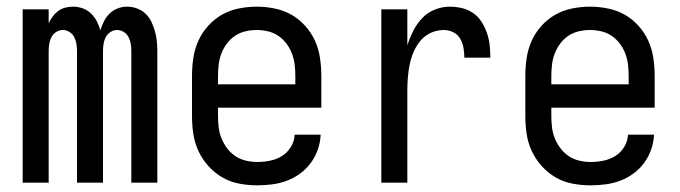

<svg xmlns="http://www.w3.org/2000/svg" viewBox="-20 -548 2040 576"><path d="M48 0V-520H126V-478Q131 -489 138 -498.5Q145 -508 154.5 -515Q164 -522 175.5 -525Q187 -528 199 -528Q214 -528 228 -523Q242 -518 252.5 -508Q263 -498 270 -485Q277 -472 281 -457Q285 -471 292 -484.5Q299 -498 309.5 -508Q320 -518 333.5 -523Q347 -528 362 -528Q377 -528 391.5 -522.5Q406 -517 417 -506.5Q428 -496 434.5 -482Q441 -468 445 -453.5Q449 -439 450.5 -424Q452 -409 452 -394V0H374V-394Q374 -405 372.5 -415.5Q371 -426 366 -436Q361 -446 351.5 -452Q342 -458 331 -458Q321 -458 311.5 -452Q302 -446 297 -436Q292 -426 290.5 -415.5Q289 -405 289 -394V0H211V-394Q211 -405 209.5 -415.5Q208 -426 203 -436Q198 -446 188.5 -452Q179 -458 169 -458Q158 -458 148.5 -452Q139 -446 134 -436Q129 -426 127.5 -415.5Q126 -405 126 -394V0Z M752 8Q725 8 698 3Q671 -2 647.5 -15.5Q624 -29 605.5 -49.5Q587 -70 575.5 -94.5Q564 -119 560 -146Q556 -173 556 -200V-320Q556 -347 560 -374Q564 -401 575 -425.5Q586 -450 604.5 -470.5Q623 -491 646 -504Q669 -517 696 -522.5Q723 -528 750 -528Q777 -528 804 -522.5Q831 -517 854 -504Q877 -491 895.5 -470.5Q914 -450 925 -425.5Q936 -401 940 -374Q944 -347 944 -320V-225H634V-200Q634 -183 636 -166Q638 -149 644.5 -133Q651 -117 661.5 -103Q672 -89 686.5 -79.5Q701 -70 718 -66Q735 -62 752 -62Q771 -62 790.5 -66Q810 -70 826 -80Q842 -90 852.5 -107Q863 -124 864 -144H942Q941 -121 933.5 -99.5Q926 -78 912.5 -59.5Q899 -41 880.5 -27.5Q862 -14 841 -6Q820 2 797 5Q774 8 752 8ZM866 -295V-320Q866 -337 864 -354Q862 -371 856 -387Q850 -403 839.5 -417Q829 -431 815 -440.5Q801 -450 784 -454Q767 -458 750 -458Q733 -458 716 -454Q699 -450 685 -440.5Q671 -431 660.5 -417Q650 -403 644 -387Q638 -371 636 -354Q634 -337 634 -320V-295Z M1124 0V-520H1202V-412Q1209 -434 1219.5 -455Q1230 -476 1246 -493Q1262 -510 1284 -519Q1306 -528 1329 -528Q1348 -528 1366.5 -523.5Q1385 -519 1400 -508.5Q1415 -498 1425 -482Q1435 -466 1441 -448.5Q1447 -431 1449 -412.5Q1451 -394 1451 -375H1373Q1373 -390 1370.5 -404.5Q1368 -419 1360.5 -432Q1353 -445 1339.5 -451.5Q1326 -458 1311 -458Q1291 -458 1272.5 -449.5Q1254 -441 1241.5 -426Q1229 -411 1221 -392.5Q1213 -374 1209 -354.5Q1205 -335 1203.5 -315Q1202 -295 1202 -276V0Z M1752 8Q1725 8 1698 3Q1671 -2 1647.5 -15.5Q1624 -29 1605.5 -49.5Q1587 -70 1575.5 -94.5Q1564 -119 1560 -146Q1556 -173 1556 -200V-320Q1556 -347 1560 -374Q1564 -401 1575 -425.5Q1586 -450 1604.5 -470.5Q1623 -491 1646 -504Q1669 -517 1696 -522.5Q1723 -528 1750 -528Q1777 -528 1804 -522.5Q1831 -517 1854 -504Q1877 -491 1895.5 -470.5Q1914 -450 1925 -425.5Q1936 -401 1940 -374Q1944 -347 1944 -320V-225H1634V-200Q1634 -183 1636 -166Q1638 -149 1644.5 -133Q1651 -117 1661.5 -103Q1672 -89 1686.5 -79.5Q1701 -70 1718 -66Q1735 -62 1752 -62Q1771 -62 1790.5 -66Q1810 -70 1826 -80Q1842 -90 1852.5 -107Q1863 -124 1864 -144H1942Q1941 -121 1933.5 -99.5Q1926 -78 1912.5 -59.5Q1899 -41 1880.5 -27.5Q1862 -14 1841 -6Q1820 2 1797 5Q1774 8 1752 8ZM1866 -295V-320Q1866 -337 1864 -354Q1862 -371 1856 -387Q1850 -403 1839.5 -417Q1829 -431 1815 -440.5Q1801 -450 1784 -454Q1767 -458 1750 -458Q1733 -458 1716 -454Q1699 -450 1685 -440.5Q1671 -431 1660.5 -417Q1650 -403 1644 -387Q1638 -371 1636 -354Q1634 -337 1634 -320V-295Z"/></svg>

Font: Iosevka NFM
Style: Regular
Weight: 400
Monospace: yes
Designer: Belleve Invis
Foundry: Belleve Invis
Version: Version 29.0.4; ttfautohint (v1.8.4);Nerd Fonts 3.3.0